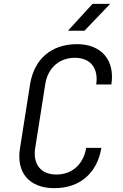

<svg xmlns="http://www.w3.org/2000/svg" viewBox="-20 -970 640 1000"><path d="M334 -810H420L554 -950H462ZM263 10C396 10 486 -68 508 -200H429C415 -115 356 -61 274 -61C193 -61 151 -114 163 -197L216 -533C229 -616 289 -669 370 -669C451 -669 494 -615 481 -530H560C580 -656 508 -740 382 -740C248 -740 159 -664 137 -533L84 -197C64 -70 133 10 263 10Z"/></svg>

Font: JetBrains Mono Light
Style: Italic
Weight: 336
Italic angle: -9°
Monospace: yes
Designer: Philipp Nurullin, Konstantin Bulenkov
Foundry: JetBrains
Version: Version 2.305